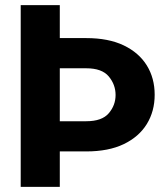

<svg xmlns="http://www.w3.org/2000/svg" viewBox="-20 -731 654 751"><path d="M61 -710.9H213.9V-582H317.4Q404.3 -582 463.9 -553.5Q523.4 -524.9 554.2 -475.1Q585 -425.3 585 -360.4Q585 -295.9 554.2 -245.8Q523.4 -195.8 463.9 -167.2Q404.3 -138.7 317.4 -138.7H213.9V0H61ZM317.4 -463.9H213.9V-256.8H317.4Q378.9 -256.8 405.5 -288.1Q432.1 -319.3 432.1 -359.4Q432.1 -399.9 405.5 -431.9Q378.9 -463.9 317.4 -463.9Z"/></svg>

Font: Vazirmatn UI FD ExtraBold
Style: Regular
Weight: 800
Designer: Saber Rastikerdar
Foundry: Saber Rastikerdar
Version: Version 33.003